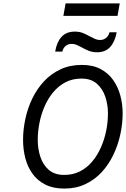

<svg xmlns="http://www.w3.org/2000/svg" viewBox="-20 -1092 738 1124"><path d="M356 12Q291 12 245 -11.5Q199 -35 170.2 -75Q141.5 -115 128.2 -166.2Q115 -217.5 115 -273Q115 -334 128.5 -396.5Q142 -459 169.2 -515.5Q196.5 -572 237.8 -616.2Q279 -660.5 334.2 -686.2Q389.5 -712 459 -712Q523 -712 568.5 -688Q614 -664 642.5 -623.5Q671 -583 684.5 -532.5Q698 -482 698 -429Q698 -367 684.2 -304.2Q670.5 -241.5 643.2 -184.8Q616 -128 575 -83.8Q534 -39.5 479.2 -13.8Q424.5 12 356 12ZM356 -68Q407.5 -68 448.5 -89Q489.5 -110 520 -146.5Q550.5 -183 571 -229.5Q591.5 -276 601.8 -327.2Q612 -378.5 612 -429Q612 -479 596.5 -525.5Q581 -572 547 -602Q513 -632 457 -632Q405 -632 364 -610.8Q323 -589.5 292.2 -552.8Q261.5 -516 241.2 -469.8Q221 -423.5 211 -372.8Q201 -322 201 -273Q201 -220 216.5 -173.2Q232 -126.5 266 -97.2Q300 -68 356 -68ZM548 -786Q520.5 -786 498.2 -795.2Q476 -804.5 460.5 -813.5Q447.5 -821 431.8 -828Q416 -835 398 -835Q380 -835 365.2 -823.8Q350.5 -812.5 345 -790H303Q312 -845 340 -876Q368 -907 418 -907Q446.5 -907 467.8 -897.8Q489 -888.5 507 -878.5Q520 -871.5 535 -864.8Q550 -858 567 -858Q585 -858 600 -869.2Q615 -880.5 621 -903H663Q653.5 -849 625.5 -817.5Q597.5 -786 548 -786ZM351 -999 364 -1072H681L668 -999Z"/></svg>

Font: Overpass
Style: Italic
Weight: 400
Italic angle: -10°
Designer: Delve Withrington, Dave Bailey, Thomas Jockin
Foundry: Delve Fonts LLC
Version: Version 4.000